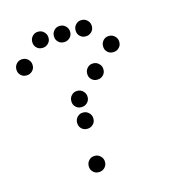

<svg xmlns="http://www.w3.org/2000/svg" viewBox="-102 -779 803 856"><g transform="rotate(-15 300.0 -350.5)"><path d="M149 -688Q134 -688 123.5 -677Q113 -666 113 -651V-649Q113 -634 123.5 -623.5Q134 -613 149 -613H151Q166 -613 177 -623.5Q188 -634 188 -649V-651Q188 -666 177 -677Q166 -688 151 -688ZM249 -688Q234 -688 223.5 -677Q213 -666 213 -651V-649Q213 -634 223.5 -623.5Q234 -613 249 -613H251Q266 -613 277 -623.5Q288 -634 288 -649V-651Q288 -666 277 -677Q266 -688 251 -688ZM349 -688Q334 -688 323.5 -677Q313 -666 313 -651V-649Q313 -634 323.5 -623.5Q334 -613 349 -613H351Q366 -613 377 -623.5Q388 -634 388 -649V-651Q388 -666 377 -677Q366 -688 351 -688ZM49 -588Q34 -588 23.5 -577Q13 -566 13 -551V-549Q13 -534 23.5 -523.5Q34 -513 49 -513H51Q66 -513 77 -523.5Q88 -534 88 -549V-551Q88 -566 77 -577Q66 -588 51 -588ZM449 -588Q434 -588 423.5 -577Q413 -566 413 -551V-549Q413 -534 423.5 -523.5Q434 -513 449 -513H451Q466 -513 477 -523.5Q488 -534 488 -549V-551Q488 -566 477 -577Q466 -588 451 -588ZM349 -488Q334 -488 323.5 -477Q313 -466 313 -451V-449Q313 -434 323.5 -423.5Q334 -413 349 -413H351Q366 -413 377 -423.5Q388 -434 388 -449V-451Q388 -466 377 -477Q366 -488 351 -488ZM249 -388Q234 -388 223.5 -377Q213 -366 213 -351V-349Q213 -334 223.5 -323.5Q234 -313 249 -313H251Q266 -313 277 -323.5Q288 -334 288 -349V-351Q288 -366 277 -377Q266 -388 251 -388ZM249 -288Q234 -288 223.5 -277Q213 -266 213 -251V-249Q213 -234 223.5 -223.5Q234 -213 249 -213H251Q266 -213 277 -223.5Q288 -234 288 -249V-251Q288 -266 277 -277Q266 -288 251 -288ZM249 -88Q234 -88 223.5 -77Q213 -66 213 -51V-49Q213 -34 223.5 -23.5Q234 -13 249 -13H251Q266 -13 277 -23.5Q288 -34 288 -49V-51Q288 -66 277 -77Q266 -88 251 -88Z"/></g></svg>

Font: Doto Rounded
Style: Bold
Weight: 700
Monospace: yes
Version: Version 1.000